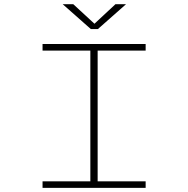

<svg xmlns="http://www.w3.org/2000/svg" viewBox="-20 -914 915 934"><path d="M187 0V-32H419.5V-668H187V-700H688.5V-668H455V-32H688.5V0ZM285 -893.5H336.5L439.5 -798.5L541.5 -893.5H593L456 -772.5H422Z"/></svg>

Font: Trispace SemiExpanded Thin
Style: Regular
Weight: 100
Width: 6
Designer: Tyler Finck
Foundry: Etcetera Type Company
Version: Version 1.210; ttfautohint (v1.8.3)